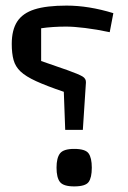

<svg xmlns="http://www.w3.org/2000/svg" viewBox="-20 -660 458 686"><path d="M276 -196 287 -365Q288 -379 274.5 -387Q261 -395 222 -409L127 -442V-559Q147 -562 170 -563.5Q193 -565 216 -565Q243 -565 284 -560Q325 -555 372 -545L385 -613Q297 -640 218 -640Q146 -640 103.5 -626.5Q61 -613 41.5 -583Q22 -553 22 -503Q22 -469 28.5 -445.5Q35 -422 53.5 -404.5Q72 -387 109 -370Q146 -353 208 -332L213 -196ZM308 -61Q308 -96 296.5 -112Q285 -128 245 -128Q207 -128 194.5 -112Q182 -96 182 -61Q182 -25 194.5 -9.5Q207 6 245 6Q285 6 296.5 -9.5Q308 -25 308 -61Z"/></svg>

Font: Changa ExtraLight
Style: Regular
Weight: 400
Version: Version 3.002; ttfautohint (v1.8.2)